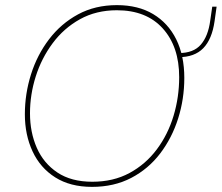

<svg xmlns="http://www.w3.org/2000/svg" viewBox="-20 -723 865 749"><path d="M339 6Q254 6 195.5 -31Q137 -68 107 -132.5Q77 -197 77 -277Q77 -357 101 -433Q125 -509 171.5 -570Q218 -631 284.5 -667Q351 -703 436 -703Q519 -703 577.5 -668Q636 -633 667.5 -569.5Q699 -506 699 -419Q699 -337 675 -261Q651 -185 605 -124.5Q559 -64 492 -29Q425 6 339 6ZM340 -14Q422 -14 485 -48Q548 -82 591.5 -140Q635 -198 657 -271Q679 -344 679 -422Q679 -541 615 -612Q551 -683 436 -683Q355 -683 292 -648Q229 -613 185.5 -554.5Q142 -496 119.5 -425Q97 -354 97 -281Q97 -207 123.5 -146.5Q150 -86 204 -50Q258 -14 340 -14ZM677 -500 678 -516Q735 -516 763.5 -549Q792 -582 800 -642L808 -697H825L817 -640Q807 -570 773 -535Q739 -500 677 -500Z"/></svg>

Font: Hanken Grotesk Thin
Style: Italic
Weight: 250
Italic angle: -8°
Designer: Alfredo Marco Pradil
Foundry: Hanken Design Co.
Version: Version 3.013